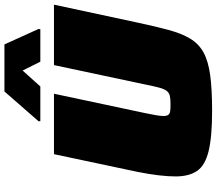

<svg xmlns="http://www.w3.org/2000/svg" viewBox="-74 -872 954 845"><g transform="rotate(-90 402.5 -449.0)"><path d="M338 8Q223 8 160 -7.5Q97 -23 73 -58.5Q49 -94 49 -153Q49 -185 54 -227.5Q59 -270 69 -320L147 -688H413L328 -288Q322 -259 318.5 -239Q315 -219 315 -206Q315 -192 320 -185Q325 -178 336.5 -176.5Q348 -175 367 -175Q390 -175 403.5 -178Q417 -181 425.5 -192Q434 -203 440 -225.5Q446 -248 454 -288L539 -688H805L726 -320Q709 -240 693.5 -183Q678 -126 655.5 -88.5Q633 -51 595 -30Q557 -9 495 -0.5Q433 8 338 8ZM292 -748V-756L423 -906H630L698 -756L697 -748H554L515 -826L445 -748Z"/></g></svg>

Font: Saira Expanded Black
Style: Italic
Weight: 900
Width: 7
Italic angle: -12°
Designer: Hector Gatti with collaboration of the Omnibus-Type team
Foundry: Omnibus-Type
Version: Version 1.101